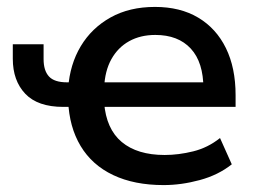

<svg xmlns="http://www.w3.org/2000/svg" viewBox="-20 -526 733 555"><path d="M453 9Q368 9 307 -20Q246 -49 213 -104Q180 -159 177 -235L192 -217H163Q89 -217 53 -255Q17 -293 17 -356V-398H106V-355Q106 -322 121.5 -305Q137 -288 174 -288H196L177 -271Q182 -340 213.5 -392.5Q245 -445 299.5 -475.5Q354 -506 428 -506Q501 -506 553 -475Q605 -444 633 -387Q661 -330 661 -251V-217H270L281 -229Q287 -153 332 -115.5Q377 -78 456 -78Q496 -78 538.5 -88.5Q581 -99 616 -127L650 -51Q611 -20 557.5 -5.5Q504 9 453 9ZM429 -425Q386 -425 353.5 -407Q321 -389 302 -355Q283 -321 281 -272L270 -288H585L568 -270Q568 -346 531.5 -385.5Q495 -425 429 -425Z"/></svg>

Font: Nunito Sans 8pt SemiBold
Style: Regular
Weight: 600
Version: Version 3.101;gftools[0.9.27]